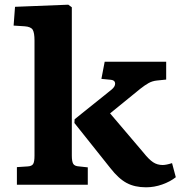

<svg xmlns="http://www.w3.org/2000/svg" viewBox="-20 -787 771 818"><path d="M52 0V-75L98 -78Q115 -79 121 -88Q127 -97 127 -124V-614Q127 -647 119.5 -660Q112 -673 85 -675L38 -678L44 -758L271 -767L286 -756V-124Q286 -99 292 -89Q298 -79 317 -78L354 -74V0ZM602 11Q554 11 519.5 -7.5Q485 -26 450 -71L297 -263L298 -279L455 -405Q471 -418 470.5 -431.5Q470 -445 453 -447L412 -451L426 -524H688V-448L649 -444Q629 -442 613 -433Q597 -424 578 -409L449 -304L591 -137Q614 -108 632 -96Q650 -84 673 -84Q688 -84 713 -92L729 -32Q705 -13 671 -1Q637 11 602 11Z"/></svg>

Font: Literata 7pt
Style: Bold
Weight: 700
Designer: Latin by Veronika Burian and Jose Scaglione. Greek by Irene Vlachou. Cyrillic by Vera Evstafieva.
Foundry: TypeTogether
Version: Version 3.002